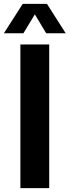

<svg xmlns="http://www.w3.org/2000/svg" viewBox="-50 -969 358 989"><path d="M55 0V-740H203.5V0ZM288.5 -797.5H188L129.5 -895L70.5 -797.5H-30L67 -949H192Z"/></svg>

Font: Encode Sans Condensed
Style: Bold
Weight: 700
Width: 3
Designer: Multiple Designers
Foundry: Impallari Type
Version: Version 2.000